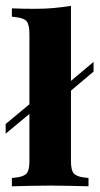

<svg xmlns="http://www.w3.org/2000/svg" viewBox="-23 -651 348 671"><path d="M-3.2 -183.9V-217.7L144.4 -340.3V-306.5ZM161.3 -280.6V-314.5L304 -434.7V-400.8ZM152.4 -2.4Q117.7 -2.4 87.1 -1.6Q56.5 -0.8 18.5 0V-29L33.1 -30.6Q61.3 -33.9 70.6 -45.6Q79.8 -57.3 79.8 -87.1V-209.7H225V-87.1Q225 -57.3 234.3 -45.6Q243.5 -33.9 271.8 -30.6L286.3 -29V0Q248.4 -0.8 217.7 -1.6Q187.1 -2.4 152.4 -2.4ZM79.8 -209.7V-532.3Q79.8 -563.7 70.6 -575.8Q61.3 -587.9 32.3 -591.1L18.5 -592.7V-621.8Q40.3 -621 58.1 -620.6Q75.8 -620.2 98.4 -620.2Q134.7 -620.2 165.3 -623Q196 -625.8 225 -630.6V-621.8V-209.7Z"/></svg>

Font: Playfair 5pt SemiExpanded Light Black
Style: Regular
Weight: 900
Version: Version 2.203